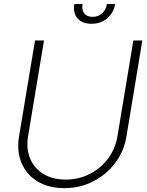

<svg xmlns="http://www.w3.org/2000/svg" viewBox="-20 -930 735 961"><path d="M647.5 -727.5H692.4L612.8 -246.6Q600.6 -172.4 556.4 -114Q512.2 -55.7 446 -22Q379.9 11.7 301.3 11.7Q223.1 11.7 168 -22Q112.8 -55.7 87.9 -114Q63 -172.4 75.2 -246.6L155.3 -727.5H200.2L120.6 -248.5Q110.4 -186 130.6 -137Q150.9 -87.9 196.8 -59.6Q242.7 -31.2 308.6 -31.2Q374.5 -31.2 429.7 -59.6Q484.9 -87.9 521.2 -137Q557.6 -186 567.9 -248.5ZM438 -811Q391.6 -811 368.2 -838.1Q344.7 -865.2 352.1 -909.7H393.1Q388.2 -880.4 401.9 -863Q415.5 -845.7 443.4 -845.7Q471.7 -845.7 491 -863Q510.3 -880.4 515.1 -909.7H556.2Q548.8 -865.2 516.4 -838.1Q483.9 -811 438 -811Z"/></svg>

Font: Inter Display Extra Light
Style: Italic
Weight: 200
Italic angle: -9.39999°
Designer: Rasmus Andersson
Foundry: rsms
Version: Version 4.000;git-4fc901f